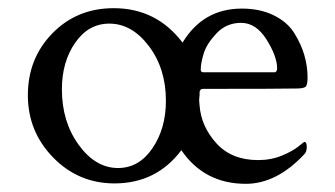

<svg xmlns="http://www.w3.org/2000/svg" viewBox="-20 -446 828 474"><path d="M260.7 -425.8Q366.2 -425.8 430.7 -340.8Q481.4 -424.8 577.1 -424.8Q622.1 -424.8 655.8 -408.2Q689.5 -391.6 706.5 -364.3Q723.6 -336.9 731.4 -309.6Q739.3 -282.2 739.3 -254.9Q739.3 -235.4 733.9 -231.4Q728.5 -227.5 710.9 -227.5Q669.9 -226.6 480.5 -226.6Q475.6 -226.6 473.6 -221.7Q473.6 -220.7 472.7 -218.8V-210.9Q471.7 -203.1 471.7 -197.3Q471.7 -195.3 472.2 -191.4Q472.7 -187.5 472.7 -185.5Q476.6 -133.8 514.2 -92.3Q551.8 -50.8 617.2 -50.8Q649.4 -50.8 676.3 -62Q703.1 -73.2 716.8 -84.5Q730.5 -95.7 731.4 -95.7Q737.3 -95.7 737.3 -83Q737.3 -71.3 731.4 -65.4Q663.1 7.8 586.9 7.8Q484.4 7.8 427.7 -75.2Q366.2 6.8 262.7 6.8Q173.8 6.8 111.3 -57.1Q48.8 -121.1 48.8 -210.9Q48.8 -301.8 109.4 -363.8Q169.9 -425.8 260.7 -425.8ZM575.2 -389.6Q539.1 -389.6 514.6 -363.8Q490.2 -337.9 482.9 -314Q475.6 -290 475.6 -274.4Q475.6 -267.6 481.4 -267.6H659.2Q664.1 -269.5 664.1 -277.3Q664.1 -306.6 638.2 -348.1Q612.3 -389.6 575.2 -389.6ZM250 -387.7Q198.2 -387.7 165.5 -340.3Q132.8 -293 132.8 -225.6Q132.8 -145.5 174.3 -88.4Q215.8 -31.2 271.5 -31.2Q323.2 -31.2 356.4 -80.1Q389.6 -128.9 389.6 -197.3Q389.6 -276.4 347.7 -332Q305.7 -387.7 250 -387.7Z"/></svg>

Font: Crimson Text
Style: Regular
Weight: 400
Version: Version 0.13